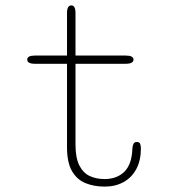

<svg xmlns="http://www.w3.org/2000/svg" viewBox="-20 -682 659 712"><path d="M109.5 -445.5Q81 -445.5 81 -461Q81 -476 109.5 -476H228.5V-633.5Q228.5 -662 244.5 -662Q260 -662 260 -633.5V-476H446Q475 -476 475 -461Q475 -445.5 446 -445.5H260V-145.5Q260 -96.5 274.2 -68.5Q288.5 -40.5 312.8 -29.2Q337 -18 367.5 -18Q413.5 -18 441.2 -45.2Q469 -72.5 471 -131.5Q471.5 -141.5 475 -148.5Q478.5 -155.5 487.5 -155.5Q497 -155.5 499.8 -148.5Q502.5 -141.5 502.5 -131.5Q502.5 -87 485.5 -55.2Q468.5 -23.5 438.2 -6.8Q408 10 368 10Q328.5 10 296.8 -3Q265 -16 246.8 -47.8Q228.5 -79.5 228.5 -136V-445.5Z"/></svg>

Font: Sono ExtraLight Monospace ExtraLight
Style: Regular
Weight: 250
Version: Version 2.112